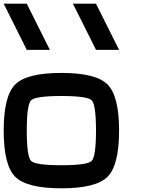

<svg xmlns="http://www.w3.org/2000/svg" viewBox="-20 -1020 790 1040"><path d="M500 -312.5Q500 -453.1 476.6 -476.6Q453.1 -500 312.5 -500Q171.9 -500 148.4 -476.6Q125 -453.1 125 -312.5Q125 -171.9 148.4 -148.4Q171.9 -125 312.5 -125Q453.1 -125 476.6 -148.4Q500 -171.9 500 -312.5ZM625 -312.5Q625 -125 562.5 -62.5Q500 0 312.5 0Q125 0 62.5 -62.5Q0 -125 0 -312.5Q0 -500 62.5 -562.5Q125 -625 312.5 -625Q500 -625 562.5 -562.5Q625 -500 625 -312.5ZM125 -1000 250 -750H125L0 -1000ZM500 -1000 625 -750H500L375 -1000Z"/></svg>

Font: CraftyPE
Style: Regular
Weight: 400
Designer: Erek Butcher
Foundry: Haunted Coop
Version: Version 0.018;April 4, 2024;FontCreator 15.0.0.2962 64-bit